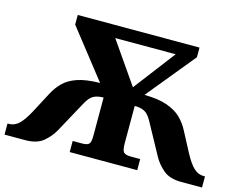

<svg xmlns="http://www.w3.org/2000/svg" viewBox="-98 -867 1282 1019"><g transform="rotate(15 542.5 -357.0)"><path d="M0 0V-61H8Q38 -61 62 -83.5Q86 -106 114 -158L172 -268Q191 -305 219 -333.5Q247 -362 294.5 -378.5Q342 -395 419 -396L211 -661V-714H880V-661L663 -396Q740 -395 788 -378Q836 -361 865 -333Q894 -305 913 -268L971 -158Q999 -106 1023 -83.5Q1047 -61 1077 -61H1085V0H972Q908 0 873 -29Q838 -58 817 -96L723 -268Q703 -305 681 -315.5Q659 -326 628 -326V-121Q628 -81 639 -71Q650 -61 678 -61H729V0H358V-61H409Q436 -61 446.5 -70Q457 -79 457 -116V-326Q426 -326 404 -315.5Q382 -305 362 -268L268 -96Q247 -58 212 -29Q177 0 113 0ZM593 -419 767 -647H435Z"/></g></svg>

Font: Noto Serif Black
Style: Regular
Weight: 900
Designer: Monotype Design Team
Foundry: Monotype Imaging Inc.
Version: Version 2.014; ttfautohint (v1.8.4.7-5d5b)